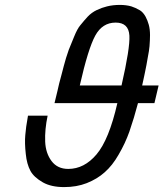

<svg xmlns="http://www.w3.org/2000/svg" viewBox="-20 -750 666 782"><path d="M202 -330Q207 -350 214 -379.5Q221 -409 221 -410Q224 -422 231 -447.5Q238 -473 240 -482Q248 -513 260 -547Q264 -558 282 -601Q295 -633 307 -647Q324 -668 337 -682Q353 -699 374 -709Q395 -719 416 -724Q440 -730 468 -730Q494 -730 515 -724Q531 -719 550 -708Q563 -700 573 -682Q581 -667 586 -649Q591 -631 591 -607Q591 -588 589 -562Q588 -547 581 -511Q580 -505 576.5 -485.5Q573 -466 571 -458Q570 -454 568 -443.5Q566 -433 563.5 -422.5Q561 -412 559 -402H626L609 -330H542Q526 -269 507 -214Q490 -166 463 -120Q438 -76 406 -48Q376 -21 333 -4Q292 12 241 12Q189 12 155 -7Q118 -28 104 -54Q89 -82 85 -123Q80 -167 83 -200Q85 -229 94 -279H174Q162 -222 164 -173Q166 -126 190 -94Q214 -62 258 -62Q323 -62 373 -121Q424 -181 458 -330ZM451 -658Q397 -658 368 -605Q339 -552 305 -402H475Q510 -555 507 -605Q504 -658 451 -658Z"/></svg>

Font: Miedinger
Style: Italic
Weight: 400
Italic angle: -13°
Version: Version 001.000